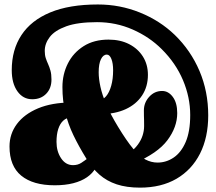

<svg xmlns="http://www.w3.org/2000/svg" viewBox="-20 -814 967 858"><path d="M605.5 24.5Q700.5 24.5 768.8 -15.2Q837 -55 873.8 -127.5Q910.5 -200 910.5 -298.5Q910.5 -405 871.5 -496.8Q832.5 -588.5 761 -658Q694.5 -722 605.2 -758Q516 -794 417.5 -794Q290 -794 204.5 -758.5Q119 -723 75.8 -657.2Q32.5 -591.5 32.5 -500.5Q32.5 -441.5 57.8 -406Q83 -370.5 124 -370.5Q162.5 -370.5 186.2 -394.8Q210 -419 210 -458.5Q210 -482 205.5 -498.2Q201 -514.5 195 -527.5Q189 -540.5 184.5 -554.2Q180 -568 180 -586.5Q180 -619.5 202.5 -648.8Q225 -678 276.2 -696.5Q327.5 -715 413.5 -715Q498 -715 573 -682Q648 -649 702.5 -594.5Q765.5 -532 797.8 -455.5Q830 -379 830 -300Q830 -226.5 809.8 -179.5Q789.5 -132.5 756.2 -110Q723 -87.5 684 -87.5Q656 -87.5 629.8 -101.2Q603.5 -115 574.5 -150Q545.5 -185 507.5 -247.5Q474 -302.5 455.2 -346.5Q436.5 -390.5 428.8 -426.2Q421 -462 421 -491Q421 -528.5 431 -549.2Q441 -570 457.5 -570Q470 -570 477.8 -550.5Q485.5 -531 485.5 -500Q485.5 -461 477 -430.8Q468.5 -400.5 453.8 -383.5Q439 -366.5 420.5 -365.5L430.5 -304Q494.5 -304.5 541.8 -326.2Q589 -348 615 -387.5Q641 -427 641 -479.5Q641 -525.5 618.8 -561Q596.5 -596.5 557 -616.8Q517.5 -637 465 -637Q400 -637 353.8 -607.8Q307.5 -578.5 283.2 -530.2Q259 -482 259 -425Q259 -364.5 271.5 -312.2Q284 -260 308 -210Q332 -160 366 -105Q391.5 -62.5 424.2 -33.8Q457 -5 501.5 9.8Q546 24.5 605.5 24.5ZM559 -131.5 580.5 -85Q684.5 -129 728.2 -187.5Q772 -246 772 -308.5Q772 -354.5 752.2 -381Q732.5 -407.5 704.5 -407.5Q670.5 -407.5 646.8 -381.5Q623 -355.5 623 -320.5Q623 -306.5 623.2 -296.5Q623.5 -286.5 623.8 -276.2Q624 -266 624 -250.5Q624 -229.5 617.2 -208.5Q610.5 -187.5 596.2 -168Q582 -148.5 559 -131.5ZM297.5 -289V-356Q211.5 -355.5 150 -329.8Q88.5 -304 55.5 -259.8Q22.5 -215.5 22.5 -159.5Q22.5 -72 75 -29Q127.5 14 224.5 14Q271 14 307.2 4.8Q343.5 -4.5 368.8 -22Q394 -39.5 407.5 -63.5L376.5 -110Q359 -96.5 343.2 -86.2Q327.5 -76 306.5 -76Q273.5 -76 253 -106.8Q232.5 -137.5 232.5 -180Q232.5 -213 240.2 -237.2Q248 -261.5 262.8 -275Q277.5 -288.5 297.5 -289Z"/></svg>

Font: Fraunces 144pt S100 Black
Style: Regular
Weight: 900
Version: Version 1.000